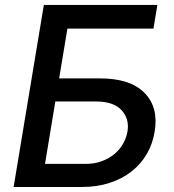

<svg xmlns="http://www.w3.org/2000/svg" viewBox="-20 -747 694 767"><path d="M34.4 0 155.2 -727.3H608.7L593 -632.8H249.3L216.3 -433.9H378.6Q500.4 -433.9 557.2 -376.1Q614.3 -318.2 597.7 -220.5Q589.8 -171.9 566.1 -131.4Q542.3 -90.9 504.8 -61.6Q467.3 -32.3 417.3 -16.2Q367.2 0 306.8 0ZM322.1 -92.3Q358 -92.3 386.9 -103.2Q415.8 -114 437.3 -131.9Q458.8 -149.9 471.9 -173.3Q485.1 -196.7 489.3 -221.9Q497.5 -271.7 465.9 -306.5Q433.9 -341.6 363.3 -341.6H201L159.8 -92.3Z"/></svg>

Font: Inter P Medium
Style: Italic
Weight: 500
Italic angle: 9.39999°
Designer: Rasmus Andersson
Foundry: rsms
Version: Version 3.018;git-588b23468